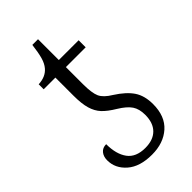

<svg xmlns="http://www.w3.org/2000/svg" viewBox="-210 -718 789 789"><g transform="rotate(-45 184.5 -323.5)"><path d="M30 -104Q30 -126 41.5 -140Q53 -154 74 -154Q74 -96 98.5 -62.5Q123 -29 177 -29Q223 -29 248 -54Q273 -79 273 -126Q273 -160 258.5 -181.5Q244 -203 208 -225Q173 -246 155 -265.5Q137 -285 128.5 -314Q120 -343 120 -390V-495H52V-524Q94 -526 116 -552Q129 -567 136 -591.5Q143 -616 148 -657H181V-536H296V-495H181V-396Q181 -344 191.5 -321Q202 -298 237 -277Q284 -247 305.5 -215Q327 -183 327 -134Q327 -64 285.5 -27Q244 10 177 10Q107 10 68.5 -23.5Q30 -57 30 -104Z"/></g></svg>

Font: Noto Serif NarrowLight
Style: Regular
Weight: 300
Width: 4
Designer: Monotype Design Team
Foundry: Monotype Imaging Inc.
Version: Version 1.001